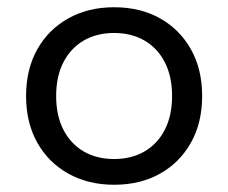

<svg xmlns="http://www.w3.org/2000/svg" viewBox="-20 -500 630 530"><path d="M295 10Q224 10 169 -20.5Q114 -51 83 -106Q52 -161 52 -235Q52 -309 83 -364Q114 -419 169 -449.5Q224 -480 295 -480Q367 -480 421.5 -449.5Q476 -419 507 -364Q538 -309 538 -235Q538 -161 507 -106Q476 -51 421.5 -20.5Q367 10 295 10ZM295 -61Q343 -61 379 -82Q415 -103 435 -142Q455 -181 455 -235Q455 -289 435 -328Q415 -367 379 -388Q343 -409 295 -409Q247 -409 211 -388Q175 -367 155 -328Q135 -289 135 -235Q135 -181 155 -142Q175 -103 211 -82Q247 -61 295 -61Z"/></svg>

Font: Gantari
Style: Regular
Weight: 400
Designer: Anugrah Pasau
Foundry: Lafontype
Version: Version 1.000; ttfautohint (v1.8.3)